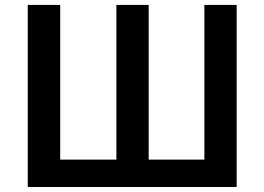

<svg xmlns="http://www.w3.org/2000/svg" viewBox="-20 -747 1056 767"><path d="M90.9 -727.3H220.5V-109.4H445V-727.3H573.9V-109.4H796.5V-727.3H925.4V0H90.9Z"/></svg>

Font: Inter Zeller Semi Bold
Style: Regular
Weight: 600
Designer: Rasmus Andersson; Joe Bland
Foundry: zeller
Version: Version 3.015;git-dec3a8cb1